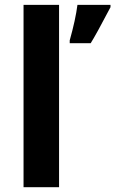

<svg xmlns="http://www.w3.org/2000/svg" viewBox="-20 -780 480 800"><path d="M226.1 0H78.1V-759.8H226.1ZM302.7 -759.8H440.4V-750Q379.4 -633.8 357.9 -600.1H270.5V-611.8Q294.9 -698.7 302.7 -759.8Z"/></svg>

Font: Viking Open Sans
Style: Bold
Weight: 700
Foundry: Ascender Corporation
Version: Version 2.001